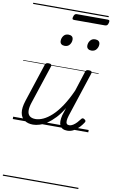

<svg xmlns="http://www.w3.org/2000/svg" viewBox="-147 -1064 951 1618"><g transform="rotate(10 329.0 -255.0)"><path d="M175 17Q131 17 101.5 -3.5Q72 -24 65 -65.5Q58 -107 79 -171L185 -494Q189 -506 195.5 -510.5Q202 -515 216 -515Q232 -515 238 -509Q244 -503 240 -491L132 -164Q118 -122 119 -92.5Q120 -63 137.5 -48Q155 -33 188 -33Q218 -33 253.5 -49Q289 -65 327 -100Q365 -135 402.5 -191Q440 -247 476 -327L530 -495Q534 -508 540 -512Q546 -516 560 -516Q576 -516 582.5 -510.5Q589 -505 585 -493L459 -109Q451 -83 450 -65.5Q449 -48 455.5 -39.5Q462 -31 476 -31Q493 -31 509.5 -41.5Q526 -52 540.5 -67.5Q555 -83 566 -98Q571 -106 578 -108Q585 -110 595 -103Q605 -97 606 -90Q607 -83 602 -76Q590 -57 570.5 -35.5Q551 -14 525 1.5Q499 17 468 17Q444 17 428.5 8.5Q413 0 405.5 -15.5Q398 -31 398 -53Q398 -75 405 -103L426 -169Q395 -117 361.5 -81.5Q328 -46 295 -24Q262 -2 231.5 7.5Q201 17 175 17ZM323 -683Q305 -683 294 -692Q283 -701 283 -719Q283 -743 297.5 -762.5Q312 -782 340 -782Q358 -782 369 -773Q380 -764 380 -745Q380 -722 365.5 -702.5Q351 -683 323 -683ZM551 -683Q534 -683 522.5 -692Q511 -701 511 -719Q511 -743 526 -762.5Q541 -782 568 -782Q586 -782 597.5 -773Q609 -764 609 -745Q609 -722 594 -702.5Q579 -683 551 -683ZM365 -912Q352 -912 349.5 -918.5Q347 -925 351 -937Q354 -950 360.5 -957Q367 -964 378 -964H643Q655 -964 657.5 -957Q660 -950 656 -937Q653 -924 646.5 -918Q640 -912 628 -912ZM0 475H646V485H0ZM0 -20H646V0H0ZM0 -505H646V-500H0ZM0 -995H646V-985H0Z"/></g></svg>

Font: Playwrite CZ Guides
Style: Regular
Weight: 400
Designer: Veronika Burian, José Scaglione
Foundry: TypeTogether
Version: Version 1.003